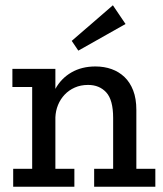

<svg xmlns="http://www.w3.org/2000/svg" viewBox="-20 -708 619 728"><path d="M277 -516 252 -553 408 -688 456 -617ZM337 0V-68H409V-261Q409 -329 383 -357.5Q357 -386 314 -386Q286 -386 263.5 -376Q241 -366 225 -349Q209 -332 200 -310Q191 -288 190 -263V-68H262V0H30V-68H102V-378H27V-447H190V-371Q212 -411 251 -433.5Q290 -456 342 -456Q375 -456 403 -446Q431 -436 452 -416Q473 -396 485 -365Q497 -334 497 -291V-68H569V0Z"/></svg>

Font: Zilla Slab Medium
Style: Regular
Weight: 500
Designer: Typotheque.com
Foundry: Typotheque type foundry
Version: Version 1.1; 2017